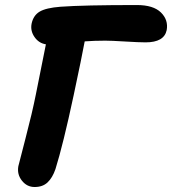

<svg xmlns="http://www.w3.org/2000/svg" viewBox="-20 -731 686 766"><path d="M118.2 15.1Q87.4 15.1 67.4 -10.3Q47.4 -35.6 53.2 -67.9Q54.7 -75.2 81.8 -179Q108.9 -282.7 123 -354L163.1 -554.2Q134.8 -558.6 117.7 -583.3Q100.6 -607.9 106 -636.2Q112.8 -669.4 138.2 -684.6Q163.6 -699.7 221.2 -704.1Q314.5 -710.9 525.9 -710.9Q591.8 -710.9 622.1 -681.2Q652.3 -651.4 645 -610.8Q634.8 -562 561 -562Q534.7 -562 479.2 -565.4Q423.8 -568.8 399.9 -568.8Q356.4 -568.8 317.9 -565.9Q307.1 -506.8 273.9 -351.1Q231.9 -154.3 201.2 -56.2Q189.5 -22 169.9 -3.4Q150.4 15.1 118.2 15.1Z"/></svg>

Font: Shantell Sans Normal
Style: Bold Italic
Weight: 700
Italic angle: -11.31°
Designer: Stephen Nixon, Anya Danilova, Shantell Martin
Foundry: Arrow Type
Version: Version 1.006;[559af2be0]